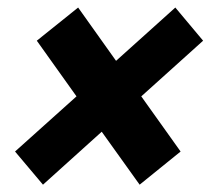

<svg xmlns="http://www.w3.org/2000/svg" viewBox="-20 -594 567 517"><path d="M20.5 -186 186 -334.5 79.1 -484.4 190.4 -573.7 292.5 -430.2 452.1 -573.7 526.9 -484.4 360.4 -334.5 466.3 -186 356 -96.7 253.9 -239.3 95.7 -96.7Z"/></svg>

Font: Roboto-BlackItalic
Style: Italic
Weight: 900
Italic angle: -12°
Designer: Google
Version: Version 1.100141; 2013